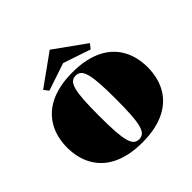

<svg xmlns="http://www.w3.org/2000/svg" viewBox="-230 -1170 1411 1411"><g transform="rotate(-45 476.0 -464.0)"><path d="M233.4 -771.5 476.1 -945.8 718.8 -771.5 690.4 -734.4 476.1 -806.6 261.2 -734.4ZM57.6 -346.2Q57.6 -394.5 67.6 -440.4Q77.6 -486.3 98.9 -526.9Q120.1 -567.4 153.3 -601.1Q186.5 -634.8 232.9 -659.2Q279.3 -683.6 339.8 -697Q400.4 -710.4 476.1 -710.4Q551.8 -710.4 612.3 -697Q672.9 -683.6 719.5 -659.2Q766.1 -634.8 799.3 -601.1Q832.5 -567.4 853.5 -526.9Q874.5 -486.3 884.5 -440.4Q894.5 -394.5 894.5 -346.2Q894.5 -297.9 884.5 -251.7Q874.5 -205.6 853.5 -165Q832.5 -124.5 799.3 -90.8Q766.1 -57.1 719.5 -32.7Q672.9 -8.3 612.3 5.1Q551.8 18.6 476.1 18.6Q400.4 18.6 339.8 5.1Q279.3 -8.3 232.9 -32.7Q186.5 -57.1 153.3 -90.8Q120.1 -124.5 98.9 -165Q77.6 -205.6 67.6 -251.5Q57.6 -297.4 57.6 -346.2ZM476.1 -15.1Q501.5 -15.1 518.3 -30.3Q535.2 -45.4 545.4 -83.3Q555.7 -121.1 559.8 -184.8Q564 -248.5 564 -346.2Q564 -443.4 559.8 -507.1Q555.7 -570.8 545.4 -608.6Q535.2 -646.5 518.3 -661.6Q501.5 -676.8 476.1 -676.8Q450.7 -676.8 433.8 -661.6Q417 -646.5 407 -608.6Q397 -570.8 392.8 -507.1Q388.7 -443.4 388.7 -346.2Q388.7 -248.5 392.8 -184.8Q397 -121.1 407 -83.3Q417 -45.4 433.8 -30.3Q450.7 -15.1 476.1 -15.1Z"/></g></svg>

Font: GravitasOne
Style: Regular
Weight: 400
Designer: Riccardo De Franceschi
Foundry: Sorkin Type Co.
Version: Version 1.001